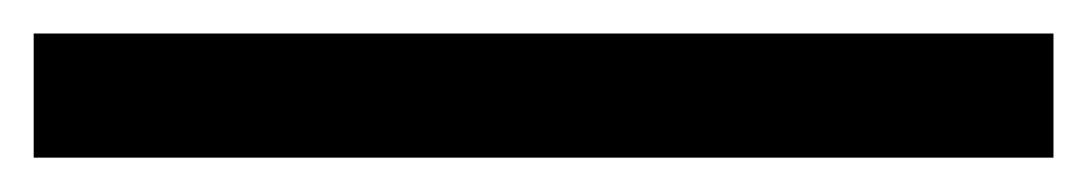

<svg xmlns="http://www.w3.org/2000/svg" viewBox="-20 3 646 114"><path d="M0 96.6V22.9H605.5V96.6Z"/></svg>

Font: Savate ExtraLight
Style: Regular
Weight: 200
Designer: Max Esnée
Foundry: Plomb Type
Version: Version 2.000